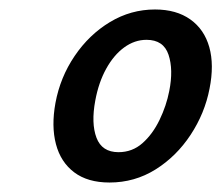

<svg xmlns="http://www.w3.org/2000/svg" viewBox="-20 -685 467 405"><path d="M211 -300Q165 -300 136.5 -321.5Q108 -343 98 -381Q88 -419 97 -468Q107 -522 137.5 -567Q168 -612 212 -638.5Q256 -665 307 -665Q352 -665 381.5 -644Q411 -623 421.5 -585.5Q432 -548 422 -498Q412 -446 382 -400.5Q352 -355 308 -327.5Q264 -300 211 -300ZM230 -364Q259 -364 280.5 -383Q302 -402 316.5 -432Q331 -462 337 -493Q346 -538 335.5 -569.5Q325 -601 289 -601Q264 -601 242 -585Q220 -569 204 -540Q188 -511 181 -473Q172 -425 183.5 -394.5Q195 -364 230 -364Z"/></svg>

Font: Ysabeau Infant SemiBold
Style: Italic
Weight: 600
Italic angle: -12°
Designer: Christian Thalmann (Catharsis Fonts)
Version: Version 2.002; featfreeze: ss01,ss02,lnum